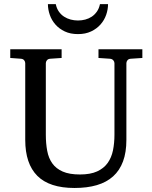

<svg xmlns="http://www.w3.org/2000/svg" viewBox="-20 -915 752 951"><path d="M627 -624Q616.2 -623 611.1 -616.2Q606 -609.4 606 -602.1V-222.2Q606 -160.6 589.4 -115.7Q572.8 -70.8 540.3 -41.5Q507.8 -12.2 459.7 2Q411.6 16.1 349.1 16.1Q225.1 16.1 165 -43.9Q105 -104 105 -222.2V-602.1Q105 -609.4 99.9 -616.2Q94.7 -623 84 -624L30.8 -627.9V-670.9H285.2V-627.9L228 -624Q217.3 -623 212.2 -616.2Q207 -609.4 207 -602.1V-248Q207 -204.1 213.9 -167.7Q220.7 -131.3 239.3 -105.5Q257.8 -79.6 290.8 -65.2Q323.7 -50.8 376 -50.8Q427.7 -50.8 460.9 -65.9Q494.1 -81.1 513.2 -107.7Q532.2 -134.3 539.6 -170.4Q546.9 -206.5 546.9 -248V-602.1Q546.9 -609.4 541.3 -616.2Q535.6 -623 524.9 -624L467.8 -627.9V-670.9H685.1V-627.9ZM515.1 -894.5Q515.1 -868.2 505.9 -841.6Q496.6 -814.9 477.8 -793.7Q459 -772.5 431.2 -759.3Q403.3 -746.1 366.2 -746.1Q328.6 -746.1 300.8 -759.3Q272.9 -772.5 254.4 -793.7Q235.8 -814.9 226.6 -841.6Q217.3 -868.2 217.3 -894.5H256.3Q260.7 -873 271.5 -857.7Q282.2 -842.3 297.4 -832.5Q312.5 -822.8 330.1 -818.1Q347.7 -813.5 366.2 -813.5Q384.8 -813.5 402.3 -818.1Q419.9 -822.8 434.6 -832.5Q449.2 -842.3 460 -857.7Q470.7 -873 475.1 -894.5Z"/></svg>

Font: Charis SIL Phon
Style: Regular
Weight: 400
Foundry: SIL International
Version: Version 5.000